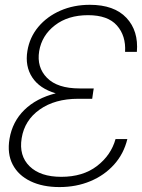

<svg xmlns="http://www.w3.org/2000/svg" viewBox="-20 -757 584 787"><path d="M362.3 -382.8 357.9 -352.1H300.3Q205.1 -352.1 142.8 -308.1Q80.6 -264.2 68.8 -190.4Q57.1 -118.7 101.3 -75.4Q145.5 -32.2 231 -32.2Q319.8 -32.2 377.4 -76.4Q435.1 -120.6 453.6 -187H502Q487.3 -126.5 447.5 -82.3Q407.7 -38.1 350.1 -14.2Q292.5 9.8 223.6 9.8Q154.8 9.8 105 -14.2Q55.2 -38.1 32 -82.5Q8.8 -127 19 -188Q30.8 -258.3 79.8 -306.4Q128.9 -354.5 208.5 -374.5Q142.1 -394 112.1 -439.9Q82 -485.8 92.3 -548.3Q101.6 -604.5 137.2 -647Q172.9 -689.5 227.5 -713.4Q282.2 -737.3 348.1 -737.3Q448.2 -737.3 498.3 -683.8Q548.3 -630.4 541 -544.4H492.7Q496.6 -610.4 459.2 -652.6Q421.9 -694.8 340.8 -694.8Q258.8 -694.8 205.1 -653.3Q151.4 -611.8 140.6 -547.4Q129.9 -481.4 172.6 -438Q215.3 -394.5 306.2 -394.5H364.3Z"/></svg>

Font: Inter Display Extra Light
Style: Italic
Weight: 200
Italic angle: -9.39999°
Designer: Rasmus Andersson
Foundry: rsms
Version: Version 4.000;git-4fc901f